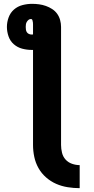

<svg xmlns="http://www.w3.org/2000/svg" viewBox="-20 -755 490 1000"><path d="M395 225Q364 225 332.5 220Q301 215 272.5 202.5Q244 190 220 169Q196 148 180.5 120.5Q165 93 158.5 62Q152 31 152 0V-495H145Q120 -495 95.5 -501.5Q71 -508 52 -524.5Q33 -541 24.5 -565.5Q16 -590 16 -615Q16 -640 25 -664.5Q34 -689 53 -705.5Q72 -722 97 -728.5Q122 -735 147 -735Q166 -735 184 -732.5Q202 -730 219 -724Q236 -718 251.5 -708Q267 -698 277.5 -683.5Q288 -669 293 -651Q298 -633 298 -615V0Q298 20 303 40.5Q308 61 321.5 76Q335 91 355 98Q375 105 395 105ZM145 -575Q147 -575 148.5 -575Q150 -575 152 -576V-615Q152 -621 152 -626.5Q152 -632 151.5 -637.5Q151 -643 149 -649.5Q147 -656 141 -656Q134 -656 128.5 -651.5Q123 -647 119.5 -641Q116 -635 115 -628.5Q114 -622 114 -615Q114 -608 115 -600.5Q116 -593 120 -587Q124 -581 131 -578Q138 -575 145 -575Z"/></svg>

Font: Iosevka Etoile Heavy
Style: Regular
Weight: 900
Designer: Belleve Invis
Foundry: Belleve Invis
Version: Version 22.1.2; ttfautohint (v1.8.4)